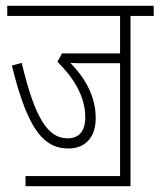

<svg xmlns="http://www.w3.org/2000/svg" viewBox="-20 -642 550 662"><path d="M68 -35V0H430V-587H510V-622H5V-587H394V-458H194L178 -429C232 -376 274 -311 274 -238C274 -190 253 -165 213 -165C145 -165 100 -235 55 -425L21 -416C77 -186 135 -130 217 -130C267 -130 310 -162 310 -234C310 -309 275 -371 223 -425C238 -424 257 -424 275 -424H394V-35Z"/></svg>

Font: Noto Sans ExtraCondensed ExtraLight
Style: Regular
Weight: 200
Width: 2
Designer: Monotype Design Team
Foundry: Monotype Imaging Inc.
Version: Version 2.013